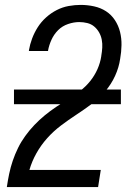

<svg xmlns="http://www.w3.org/2000/svg" viewBox="-20 -763 540 783"><path d="M8 0V-1Q12 -28 17.5 -54.5Q23 -81 32 -107.5Q41 -134 53.5 -159.5Q66 -185 83 -208.5Q100 -232 120 -253Q140 -274 162.5 -292.5Q185 -311 209 -327Q233 -343 258 -358.5Q283 -374 306.5 -392Q330 -410 348 -432.5Q366 -455 377.5 -481Q389 -507 393 -534V-535Q396 -552 397 -568.5Q398 -585 395 -601Q392 -617 384 -631Q376 -645 364 -655Q352 -665 336 -669Q320 -673 303 -673Q281 -673 257.5 -665Q234 -657 217 -640Q200 -623 190 -601Q180 -579 176 -557V-555H98V-558Q102 -582 111 -606Q120 -630 134 -652Q148 -674 168 -692Q188 -710 211.5 -722Q235 -734 260 -738.5Q285 -743 309 -743Q337 -743 364 -737Q391 -731 412.5 -717Q434 -703 448.5 -681Q463 -659 469.5 -633Q476 -607 475.5 -579Q475 -551 470 -523Q465 -488 449.5 -454Q434 -420 409.5 -391Q385 -362 354 -339Q323 -316 291 -295Q259 -274 228.5 -251Q198 -228 172.5 -199.5Q147 -171 128.5 -138Q110 -105 100 -70H391L380 0ZM473 -338H37V-398H473Z"/></svg>

Font: Iosevka Fixed
Style: Italic
Weight: 400
Italic angle: -9°
Monospace: yes
Designer: Belleve Invis
Foundry: Belleve Invis
Version: Version 33.2.4